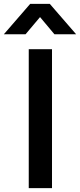

<svg xmlns="http://www.w3.org/2000/svg" viewBox="-69 -975 414 995"><path d="M80 0H200.5V-720H80ZM-49 -797.5H63.5L138.5 -886.5L213 -797.5H325.5L189 -955H87.5Z"/></svg>

Font: Eudonet
Style: Bold
Weight: 700
Designer: Mikhail Sharanda
Foundry: Mikhail Sharanda
Version: Version 4.503;Glyphs 3.1.2 (3151)